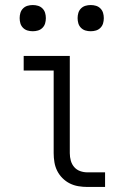

<svg xmlns="http://www.w3.org/2000/svg" viewBox="-20 -742 490 762"><path d="M327 0Q309 0 291 -3Q273 -6 257 -14Q241 -22 228 -35Q215 -48 207 -64Q199 -80 196 -98Q193 -116 193 -134V-462H74V-520H257V-134Q257 -119 261 -104.5Q265 -90 274.5 -79Q284 -68 298 -63Q312 -58 327 -58H397V0ZM340 -618Q329 -618 319 -621Q309 -624 301.5 -631.5Q294 -639 291 -649Q288 -659 288 -670Q288 -681 291 -691Q294 -701 301.5 -708.5Q309 -716 319 -719Q329 -722 340 -722Q351 -722 361 -719Q371 -716 378.5 -708.5Q386 -701 389 -691Q392 -681 392 -670Q392 -659 389 -649Q386 -639 378.5 -631.5Q371 -624 361 -621Q351 -618 340 -618ZM110 -618Q99 -618 89 -621Q79 -624 71.5 -631.5Q64 -639 61 -649Q58 -659 58 -670Q58 -681 61 -691Q64 -701 71.5 -708.5Q79 -716 89 -719Q99 -722 110 -722Q121 -722 131 -719Q141 -716 148.5 -708.5Q156 -701 159 -691Q162 -681 162 -670Q162 -659 159 -649Q156 -639 148.5 -631.5Q141 -624 131 -621Q121 -618 110 -618Z"/></svg>

Font: Iosevka Etoile Light
Style: Regular
Weight: 300
Designer: Belleve Invis
Foundry: Belleve Invis
Version: Version 25.0.1; ttfautohint (v1.8.4)